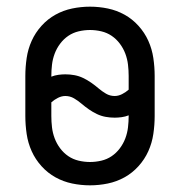

<svg xmlns="http://www.w3.org/2000/svg" viewBox="-20 -548 540 576"><path d="M250 8Q223 8 196.5 2.5Q170 -3 146.5 -16Q123 -29 104.5 -49.5Q86 -70 75 -94.5Q64 -119 60 -146Q56 -173 56 -200V-320Q56 -347 60 -374Q64 -401 75 -425.5Q86 -450 104.5 -470.5Q123 -491 146.5 -504Q170 -517 196.5 -522.5Q223 -528 250 -528Q277 -528 303.5 -522.5Q330 -517 353.5 -504Q377 -491 395.5 -470.5Q414 -450 425 -425.5Q436 -401 440 -374Q444 -347 444 -320V-200Q444 -173 440 -146Q436 -119 425 -94.5Q414 -70 395.5 -49.5Q377 -29 353.5 -16Q330 -3 303.5 2.5Q277 8 250 8ZM324 -260Q335 -260 346 -265.5Q357 -271 366 -279V-320Q366 -337 364 -354Q362 -371 356 -387Q350 -403 339.5 -417Q329 -431 315 -440.5Q301 -450 284 -454Q267 -458 250 -458Q233 -458 216 -454Q199 -450 185 -440.5Q171 -431 160.5 -417Q150 -403 144 -387Q138 -371 136 -354Q134 -337 134 -320V-318Q144 -322 155 -323.5Q166 -325 176 -325Q190 -325 203.5 -322.5Q217 -320 229.5 -314Q242 -308 253.5 -300Q265 -292 275.5 -283Q286 -274 298 -267Q310 -260 324 -260ZM250 -62Q267 -62 284 -66Q301 -70 315 -79.5Q329 -89 339.5 -103Q350 -117 356 -133Q362 -149 364 -166Q366 -183 366 -200V-202Q356 -198 345 -196.5Q334 -195 324 -195Q310 -195 296.5 -197.5Q283 -200 270.5 -206Q258 -212 246.5 -220Q235 -228 224.5 -237Q214 -246 202 -253Q190 -260 176 -260Q165 -260 154 -254.5Q143 -249 134 -241V-200Q134 -183 136 -166Q138 -149 144 -133Q150 -117 160.5 -103Q171 -89 185 -79.5Q199 -70 216 -66Q233 -62 250 -62Z"/></svg>

Font: Iosevka MaddieWtf
Style: Regular
Weight: 400
Monospace: yes
Designer: Belleve Invis
Foundry: Belleve Invis
Version: Version 31.3.0; ttfautohint (v1.8.3)